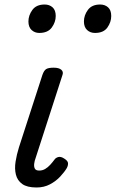

<svg xmlns="http://www.w3.org/2000/svg" viewBox="-20 -815 513 851"><path d="M142 16Q100 16 78.5 0.5Q57 -15 50.5 -41Q44 -67 49 -98.5Q54 -130 64 -162L168 -483Q175 -503 185 -509Q195 -515 218 -515Q241 -515 251.5 -506Q262 -497 257 -483L138 -115Q133 -102 131.5 -89Q130 -76 134.5 -67.5Q139 -59 154 -59Q168 -59 180 -66Q192 -73 202.5 -84.5Q213 -96 221 -107Q227 -116 238.5 -119Q250 -122 265 -112Q281 -102 281.5 -91.5Q282 -81 276 -70Q266 -53 247 -32.5Q228 -12 201.5 2Q175 16 142 16ZM154 -669Q134 -669 120 -682Q106 -695 106 -720Q106 -747 123.5 -771Q141 -795 178 -795Q199 -795 213 -782.5Q227 -770 227 -744Q227 -717 209.5 -693Q192 -669 154 -669ZM401 -669Q380 -669 366 -682Q352 -695 352 -720Q352 -747 369.5 -771Q387 -795 424 -795Q445 -795 459 -782.5Q473 -770 473 -744Q473 -717 456 -693Q439 -669 401 -669Z"/></svg>

Font: Playwrite CO
Style: Regular
Weight: 400
Designer: Veronika Burian, José Scaglione
Foundry: TypeTogether
Version: Version 1.000